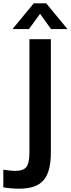

<svg xmlns="http://www.w3.org/2000/svg" viewBox="-22 -948 426 1155"><path d="M-2 73Q24 77 41.5 78.5Q59 80 70 80Q119 80 137 56Q155 32 155 -30V-712H284V-30Q284 85 241 135Q198 187 94 187Q70 187 46 185Q22 183 -2 179ZM152 -773H53L181 -928H256L384 -773H285L219 -865Z"/></svg>

Font: PRinguin Sans
Style: Bold
Weight: 700
Designer: Vernon Adams
Foundry: Vernon Adams
Version: ""